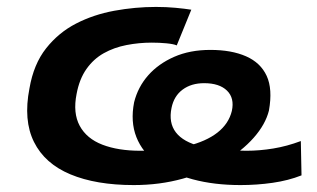

<svg xmlns="http://www.w3.org/2000/svg" viewBox="-20 -524 914 554"><path d="M366 10Q257 10 183 -21Q109 -52 78 -114.5Q47 -177 65 -269Q77 -339 113 -384.5Q149 -430 199.5 -456Q250 -482 310 -493Q370 -504 430 -504Q460 -504 486.5 -501.5Q513 -499 532 -496L490 -393Q481 -397 460.5 -399Q440 -401 418 -401Q381 -401 345 -394Q309 -387 279.5 -370.5Q250 -354 229.5 -325Q209 -296 201 -253Q190 -198 210 -161Q230 -124 275.5 -106.5Q321 -89 385 -89Q465 -89 520 -102.5Q575 -116 607.5 -141.5Q640 -167 649 -204Q657 -241 635 -262.5Q613 -284 569 -284Q532 -284 507 -265.5Q482 -247 475 -213Q466 -170 487.5 -142Q509 -114 560 -101.5Q611 -89 691 -89Q729 -89 768.5 -95.5Q808 -102 848 -117L850 -18Q812 -3 766.5 3.5Q721 10 674 10Q598 10 536.5 -6.5Q475 -23 433 -53.5Q391 -84 373.5 -128.5Q356 -173 367 -229Q378 -273 407.5 -306.5Q437 -340 482.5 -360Q528 -380 587 -380Q648 -380 690 -361.5Q732 -343 749.5 -305Q767 -267 756 -205Q746 -165 712 -126.5Q678 -88 626 -57.5Q574 -27 507.5 -8.5Q441 10 366 10Z"/></svg>

Font: Nunito Sans 10pt Expanded
Style: Bold Italic
Weight: 700
Width: 7
Italic angle: -9°
Designer: Vernon Adams
Foundry: Vernon Adams
Version: Version 3.101;gftools[0.9.27]